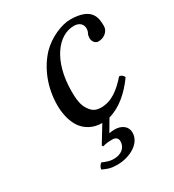

<svg xmlns="http://www.w3.org/2000/svg" viewBox="-158 -530 738 816"><g transform="rotate(-30 211.5 -121.5)"><path d="M212 92C230 92 239 101 239 116C239 147 214 167 178 167C158 167 148 163 123 153C115 160 110 167 108 179C131 190 146 196 178 196C239 196 302 163 302 109C302 79 277 60 242 60C233 60 224 61 215 63L249 5C305 -10 355 -54 394 -109C391 -119 381 -126 372 -126C333 -82 293 -49 240 -49C223 -49 204 -53 190 -72C175 -91 165 -111 165 -171C165 -320 235 -408 312 -408C326 -408 354 -403 354 -370C354 -364 352 -356 349 -351C346 -347 344 -336 344 -330C344 -314 354 -298 371 -298C398 -298 423 -318 423 -343C423 -382 420 -439 311 -439C271 -439 207 -413 165 -369C116 -316 83 -239 83 -149C83 -116 90 -71 113 -38C134 -9 168 10 209 10H211L161 92L165 98C182 93 193 92 212 92Z"/></g></svg>

Font: Libertinus Serif
Style: Italic
Weight: 400
Italic angle: -12°
Designer: Philipp H. Poll, Khaled Hosny
Foundry: Caleb Maclennan
Version: Version 7.050;RELEASE